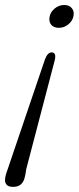

<svg xmlns="http://www.w3.org/2000/svg" viewBox="-29 -575 314 766"><path d="M23.5 170.5Q5.5 170.5 -1.8 162.8Q-9 155 -9 143.5Q-9 128.5 1 102L150 -337Q160.5 -366 177 -366Q196 -366 190 -337L75.5 100.5Q73 121.5 68.5 137Q64 152.5 53.2 161.5Q42.5 170.5 23.5 170.5ZM227 -555Q247 -555 257.2 -542.8Q267.5 -530.5 264.5 -513Q261.5 -492.5 244.2 -478.2Q227 -464 206 -464Q185.5 -464 175.5 -476Q165.5 -488 168.5 -506.5Q171.5 -526 188.5 -540.5Q205.5 -555 227 -555Z"/></svg>

Font: Fraunces 144pt SuperSoft Light
Style: Italic
Weight: 300
Italic angle: -16°
Version: Version 1.000;[b76b70a41]